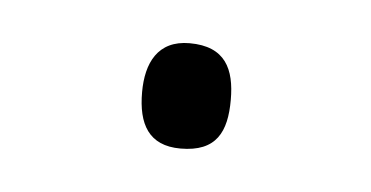

<svg xmlns="http://www.w3.org/2000/svg" viewBox="-25 -98 267 138"><g transform="rotate(5 109.0 -29.0)"><path d="M77 -29C77 -6 85 9 108 9C134 9 141 -6 141 -29C141 -51 134 -67 108 -67C85 -67 77 -50 77 -29Z"/></g></svg>

Font: Noto Sans Gurmukhi Condensed ExtraLight
Style: Regular
Weight: 200
Width: 3
Designer: Jelle Bosma - Monotype Design Team
Foundry: Monotype Imaging Inc.
Version: Version 2.004